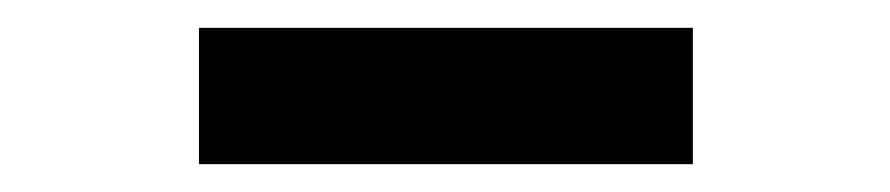

<svg xmlns="http://www.w3.org/2000/svg" viewBox="-20 -359 640 138"><path d="M123 -241V-339H478V-241Z"/></svg>

Font: M PLUS Code Latin Expanded Medium
Style: Regular
Weight: 500
Width: 7
Designer: Coji Morishita
Foundry: UNDERFOREST DESIGN
Version: Version 1.002; ttfautohint (v1.8.3)